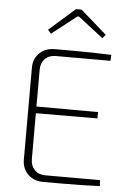

<svg xmlns="http://www.w3.org/2000/svg" viewBox="-60 -950 673 994"><g transform="rotate(5 276.5 -453.0)"><path d="M203 -690Q252 -690 301.5 -690Q351 -690 400 -689Q449 -688 497 -686L495 -655H210Q176 -655 155 -633.5Q134 -612 134 -577V-113Q134 -78 155 -56.5Q176 -35 210 -35H495L497 -4Q449 -2 400 -1Q351 0 301.5 0Q252 0 203 0Q154 0 123.5 -30Q93 -60 93 -106V-584Q93 -631 123.5 -660.5Q154 -690 203 -690ZM110 -386 454 -385V-352L110 -351ZM323 -906 459 -787 443 -768 313 -869H305L176 -768L159 -787L294 -906Z"/></g></svg>

Font: Exo 2 ExtraLight
Style: Regular
Weight: 250
Designer: Natanael Gama
Foundry: Natanael Gama
Version: Version 2.010